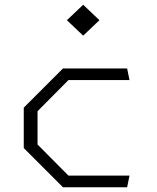

<svg xmlns="http://www.w3.org/2000/svg" viewBox="-20 -788 660 808"><path d="M80 -165V-335L245 -500H515L525 -451H268L138 -320V-180L268 -49H525L515 0H245ZM261.5 -703 330 -768 398.5 -703 330 -638Z"/></svg>

Font: Monaspace Krypton Var
Style: Regular
Weight: 400
Designer: Riley Cran and the Lettermatic Team
Version: Version 1.101 (Monaspace Krypton Var)